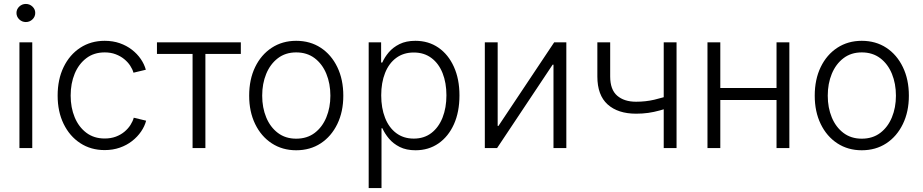

<svg xmlns="http://www.w3.org/2000/svg" viewBox="-20 -755 4705 979"><path d="M79.1 0V-539.1H144.5V0ZM111.8 -642.6Q92.3 -642.6 78.1 -656.2Q64 -669.9 64 -689Q64 -708 78.1 -721.4Q92.3 -734.9 111.8 -734.9Q131.3 -734.9 145.5 -721.4Q159.7 -708 159.7 -689Q159.7 -669.9 145.5 -656.2Q131.3 -642.6 111.8 -642.6Z M513.7 10.3Q443.4 10.3 389.2 -25.1Q335 -60.5 304.4 -123.3Q273.9 -186 273.9 -267.6Q273.9 -350.1 304.4 -413.1Q335 -476.1 389.2 -511.5Q443.4 -546.9 513.7 -546.9Q555.7 -546.9 590.6 -534.7Q625.5 -522.5 652.6 -501.5Q679.7 -480.5 697.8 -454.1Q715.8 -427.7 723.6 -399.4L660.6 -384.3Q655.8 -401.9 643.8 -420.2Q631.8 -438.5 613.3 -453.6Q594.7 -468.8 569.8 -478.3Q544.9 -487.8 513.7 -487.8Q459 -487.8 420.2 -458.3Q381.3 -428.7 360.8 -379.2Q340.3 -329.6 340.3 -267.6Q340.3 -206.5 360.8 -157Q381.3 -107.4 420.2 -78.1Q459 -48.8 513.7 -48.8Q545.4 -48.8 570.8 -58.3Q596.2 -67.9 614.7 -83.5Q633.3 -99.1 645.3 -117.9Q657.2 -136.7 662.1 -154.8L725.1 -139.6Q717.8 -111.3 699.5 -84.5Q681.2 -57.6 653.8 -36.1Q626.5 -14.6 591.1 -2.2Q555.7 10.3 513.7 10.3Z M961.9 0V-480H780.3V-539.1H1208V-480H1027.3V0Z M1490.2 11.2Q1419.9 11.2 1365.7 -24.2Q1311.5 -59.6 1281 -122.6Q1250.5 -185.5 1250.5 -267.1Q1250.5 -350.1 1281 -413.1Q1311.5 -476.1 1365.7 -511.5Q1419.9 -546.9 1490.2 -546.9Q1561.5 -546.9 1615.5 -511.5Q1669.4 -476.1 1700 -412.8Q1730.5 -349.6 1730.5 -267.1Q1730.5 -185.5 1700 -122.6Q1669.4 -59.6 1615.5 -24.2Q1561.5 11.2 1490.2 11.2ZM1490.2 -47.9Q1545.9 -47.9 1584.7 -77.4Q1623.5 -106.9 1644 -156.7Q1664.6 -206.5 1664.6 -267.1Q1664.6 -328.6 1644 -378.7Q1623.5 -428.7 1584.5 -458.3Q1545.4 -487.8 1490.2 -487.8Q1435.5 -487.8 1396.7 -458Q1357.9 -428.2 1337.4 -378.4Q1316.9 -328.6 1316.9 -267.1Q1316.9 -206.1 1337.4 -156.5Q1357.9 -106.9 1396.7 -77.4Q1435.5 -47.9 1490.2 -47.9Z M1859.9 204.1V-539.1H1923.3V-436H1929.2Q1940.9 -462.9 1962.4 -488.3Q1983.9 -513.7 2017.3 -530.3Q2050.8 -546.9 2098.1 -546.9Q2165 -546.9 2215.6 -512Q2266.1 -477.1 2294.4 -414.3Q2322.8 -351.6 2322.8 -268.6Q2322.8 -184.6 2294.7 -121.8Q2266.6 -59.1 2216.1 -23.9Q2165.5 11.2 2098.6 11.2Q2051.8 11.2 2018.3 -5.6Q1984.9 -22.5 1963.4 -48.1Q1941.9 -73.7 1929.7 -101.1H1925.3V204.1ZM2089.8 -48.3Q2142.6 -48.3 2179.7 -76.9Q2216.8 -105.5 2236.6 -155.5Q2256.3 -205.6 2256.3 -269Q2256.3 -332.5 2236.8 -381.8Q2217.3 -431.2 2179.9 -459.2Q2142.6 -487.3 2089.8 -487.3Q2037.6 -487.3 2000.2 -459.7Q1962.9 -432.1 1943.4 -382.8Q1923.8 -333.5 1923.8 -269Q1923.8 -204.1 1943.4 -154.3Q1962.9 -104.5 2000.2 -76.4Q2037.6 -48.3 2089.8 -48.3Z M2867.7 0H2802.2V-425.3H2797.9L2514.6 0H2452.1V-539.1H2517.6V-112.8H2521.5L2805.7 -539.1H2867.7Z M3223.6 -175.3Q3130.9 -175.3 3078.4 -222.4Q3025.9 -269.5 3025.9 -365.2V-539.1H3091.3V-365.2Q3091.3 -297.9 3127 -267.1Q3162.6 -236.3 3223.1 -236.3Q3272.5 -236.3 3316.4 -246.6Q3360.4 -256.8 3405.3 -272.9V-210.9Q3373 -199.7 3343.8 -191.7Q3314.5 -183.6 3285.4 -179.4Q3256.3 -175.3 3223.6 -175.3ZM3364.3 0V-539.1H3429.7V0Z M3956.1 -306.2V-245.1H3636.2V-306.2ZM3652.8 -539.1V0H3587.4V-539.1ZM4004.9 -539.1V0H3939.5V-539.1Z M4374 11.2Q4303.7 11.2 4249.5 -24.2Q4195.3 -59.6 4164.8 -122.6Q4134.3 -185.5 4134.3 -267.1Q4134.3 -350.1 4164.8 -413.1Q4195.3 -476.1 4249.5 -511.5Q4303.7 -546.9 4374 -546.9Q4445.3 -546.9 4499.3 -511.5Q4553.2 -476.1 4583.7 -412.8Q4614.3 -349.6 4614.3 -267.1Q4614.3 -185.5 4583.7 -122.6Q4553.2 -59.6 4499.3 -24.2Q4445.3 11.2 4374 11.2ZM4374 -47.9Q4429.7 -47.9 4468.5 -77.4Q4507.3 -106.9 4527.8 -156.7Q4548.3 -206.5 4548.3 -267.1Q4548.3 -328.6 4527.8 -378.7Q4507.3 -428.7 4468.3 -458.3Q4429.2 -487.8 4374 -487.8Q4319.3 -487.8 4280.5 -458Q4241.7 -428.2 4221.2 -378.4Q4200.7 -328.6 4200.7 -267.1Q4200.7 -206.1 4221.2 -156.5Q4241.7 -106.9 4280.5 -77.4Q4319.3 -47.9 4374 -47.9Z"/></svg>

Font: Inter 18pt Light
Style: Regular
Weight: 300
Designer: Rasmus Andersson
Foundry: rsms
Version: Version 4.001;git-66647c0bb